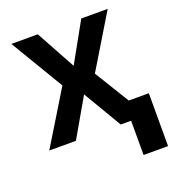

<svg xmlns="http://www.w3.org/2000/svg" viewBox="-129 -630 813 900"><g transform="rotate(-20 278.0 -179.5)"><path d="M268.6 -334 377.9 -530.3H509.8L349.6 -265.6L455.6 -92.8H555.7V170.9H433.6V0H381.8L268.6 -191.4L158.2 0H25.4L187.5 -265.6L29.3 -530.3H161.1Z"/></g></svg>

Font: Pretendard SemiBold
Style: Regular
Weight: 600
Designer: Base glyphs from Inter by Rasmus Andersson; Hangeul glyphs from Noto Sans CJK(Source Han Sans) by Jang Soo-young and Kan
Foundry: Kil Hyung-jin
Version: Version 1.309